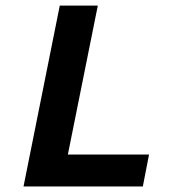

<svg xmlns="http://www.w3.org/2000/svg" viewBox="-20 -672 640 692"><path d="M64.8 0H494.8L517.2 -115.1H224.6L332.5 -651.7H195.4L64.8 0Z"/></svg>

Font: Source Code Variable
Style: Italic
Weight: 400
Italic angle: -11°
Monospace: yes
Designer: Paul D. Hunt, Teo Tuominen
Foundry: Adobe Systems Incorporated
Version: Version 1.005;PS 1.0;hotconv 16.6.54;makeotf.lib2.5.65590